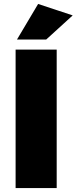

<svg xmlns="http://www.w3.org/2000/svg" viewBox="-20 -952 388 972"><path d="M173 -932 66 -752H214L348 -874ZM59 -701V0H267V-701Z"/></svg>

Font: Montserrat ExtraBold
Style: Regular
Weight: 800
Designer: Julieta Ulanovsky
Foundry: Julieta Ulanovsky
Version: Version 4.000